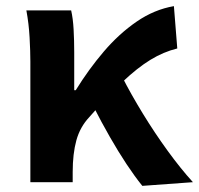

<svg xmlns="http://www.w3.org/2000/svg" viewBox="-20 -594 649 626"><path d="M79 0V-393Q79 -426 76.5 -471.5Q74 -517 66 -560H212Q218 -534 220 -498Q222 -462 222 -423V-300H227Q269 -368 318.5 -426Q368 -484 425.5 -523.5Q483 -563 547 -574L558 -436Q513 -425 470.5 -399Q428 -373 380 -327.5Q332 -282 271 -212Q241 -180 229 -136.5Q217 -93 217 -33V0ZM444 12Q419 -19 392.5 -59Q366 -99 338.5 -147Q311 -195 284 -248L379 -342Q407 -287 445.5 -224Q484 -161 526.5 -102.5Q569 -44 609 0Z"/></svg>

Font: Noto Sans KR
Style: Bold
Weight: 700
Designer: Ryoko NISHIZUKA  (kana, bopomofo & ideographs); Paul D. Hunt (Latin, Greek & Cyrillic); Sandoll Communications , Soo-you
Foundry: Adobe
Version: Version 2.004-H2;hotconv 1.0.118;makeotfexe 2.5.65603